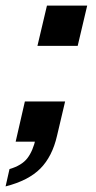

<svg xmlns="http://www.w3.org/2000/svg" viewBox="-49 -507 344 687"><path d="M-29 160 -15 98Q29 85 49 59Q69 33 79 -12L127 0H7L40 -144H184L155 -21Q138 53 95.5 96Q53 139 -29 160ZM85 -343 119 -487H263L229 -343Z"/></svg>

Font: Instrument Sans SemiBold
Style: Italic
Weight: 600
Italic angle: -13°
Designer: Rodrigo Fuenzalida
Foundry: fragTYPE
Version: Version 1.000;gftools[0.9.28]